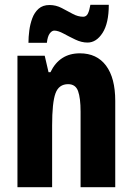

<svg xmlns="http://www.w3.org/2000/svg" viewBox="-20 -783 554 803"><path d="M314 -560Q385 -560 423.5 -508.5Q462 -457 462 -361V0H317V-316Q317 -373 306.5 -402Q296 -431 265 -431Q226 -431 212 -392.5Q198 -354 198 -258V0H53V-550H167L183 -481H191Q229 -560 314 -560ZM99 -604Q99 -628 102.5 -655Q106 -682 115 -706.5Q124 -731 141.5 -746.5Q159 -762 187 -762Q214 -762 238 -749.5Q262 -737 284 -725Q306 -713 328 -713Q341 -713 347.5 -726Q354 -739 358 -763H435Q435 -686 409 -645.5Q383 -605 346 -605Q321 -605 295 -617.5Q269 -630 246 -642.5Q223 -655 207 -655Q197 -655 188 -643Q179 -631 176 -604Z"/></svg>

Font: Noto Sans Myanmar UI ExtraCondensed ExtraBold
Style: Regular
Weight: 800
Width: 2
Designer: Monotype Design Team
Foundry: Monotype Imaging Inc.
Version: Version 2.103; ttfautohint (v1.8.4.7-5d5b)